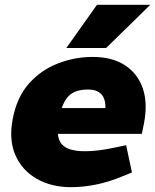

<svg xmlns="http://www.w3.org/2000/svg" viewBox="-20 -767 643 796"><path d="M275 9Q193 9 132 -26Q71 -61 43.5 -124.5Q16 -188 33 -275Q50 -364 99.5 -420Q149 -476 219 -503.5Q289 -531 364 -531Q445 -531 498 -496.5Q551 -462 572 -400.5Q593 -339 577 -256L568 -212H220Q222 -186 235.5 -170Q249 -154 273.5 -147Q298 -140 333 -140Q358 -140 387.5 -143.5Q417 -147 450 -154L503 -165L527 -52L490 -37Q433 -13 379 -2Q325 9 275 9ZM236 -319H417Q418 -358 399.5 -377Q381 -396 345 -396Q303 -396 277 -379Q251 -362 236 -319ZM255 -568 382 -747H603L420 -568Z"/></svg>

Font: REM ExtraBold
Style: Italic
Weight: 800
Italic angle: -11°
Designer: Octavio Pardo
Foundry: Ashler Design
Version: Version 1.005;gftools[0.9.28]